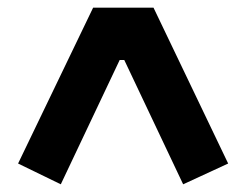

<svg xmlns="http://www.w3.org/2000/svg" viewBox="-20 -718 640 499"><path d="M456 -239 303 -562H291L138 -239L27 -293L222 -698H379L573 -293Z"/></svg>

Font: iA Writer Mono V
Style: Regular
Weight: 400
Designer: Mike Abbink, Paul van der Laan, Pieter van Rosmalen
Foundry: Bold Monday
Version: Version 2.000